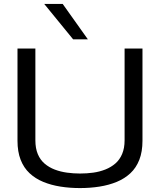

<svg xmlns="http://www.w3.org/2000/svg" viewBox="-20 -947 814 977"><path d="M69 -231V-700H160V-233Q160 -192 172.5 -162.5Q185 -133 207.5 -114Q230 -95 259 -84Q288 -73 321 -68.5Q354 -64 387 -64Q422 -64 454.5 -68.5Q487 -73 516 -84.5Q545 -96 567 -115Q589 -134 601.5 -163.5Q614 -193 614 -233V-700H705V-231Q705 -175 689 -134Q673 -93 643.5 -65.5Q614 -38 574 -21.5Q534 -5 486.5 2.5Q439 10 387 10Q335 10 287.5 2.5Q240 -5 200 -21.5Q160 -38 130.5 -65.5Q101 -93 85 -134Q69 -175 69 -231ZM352 -747 205 -927H299L427 -747Z"/></svg>

Font: Georama SemiExpanded
Style: Regular
Weight: 400
Width: 6
Designer: Jean-Baptiste Levee
Foundry: Production Type
Version: Version 1.001